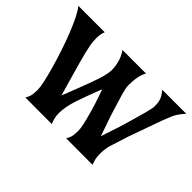

<svg xmlns="http://www.w3.org/2000/svg" viewBox="-104 -709 926 926"><g transform="rotate(45 359.0 -246.0)"><path d="M453.1 -493.2Q432.6 -459.5 432.6 -392.1Q432.6 -376 442.4 -341.3Q465.8 -262.7 476.1 -231.4L512.7 -125Q535.6 -192.9 545.9 -226.6Q594.2 -387.7 594.2 -407.7Q594.2 -427.7 592.3 -438.2Q590.3 -448.7 586.9 -458Q581.1 -471.2 564 -493.2H727.5Q697.3 -460.4 685.5 -431.4Q673.8 -402.3 668 -387.2L607.4 -217.3Q585 -148.9 575.2 -115.7Q569.3 -89.4 569.3 -59.6Q569.3 -29.8 582 0.5L401.4 0Q413.1 -18.6 415.3 -34.9Q417.5 -51.3 417.5 -66.9Q417.5 -82.5 412.6 -105.5Q407.7 -128.4 399.4 -158.2Q382.8 -220.2 357.4 -290.5Q310.1 -169.4 300.3 -130.1Q290.5 -90.8 290.5 -60.8Q290.5 -30.8 303.7 0.5L123 0Q134.8 -18.6 137 -34.9Q139.2 -51.3 139.2 -68.6Q139.2 -85.9 132.1 -118.7Q125 -151.4 113.3 -192.9Q101.6 -234.4 86.4 -280.5Q71.3 -326.7 54.7 -368.7Q17.1 -463.9 -8.8 -493.2H171.4Q162.6 -471.7 162.6 -445.8Q162.6 -419.9 166.3 -400.6Q169.9 -381.3 176 -356Q182.1 -330.6 190.4 -301.3L239.3 -129.9Q309.1 -306.6 316.9 -340.6Q324.7 -374.5 324.7 -384.3Q324.7 -447.3 292.5 -493.2Z"/></g></svg>

Font: Amarante
Style: Regular
Weight: 400
Designer: Karolina Lach
Foundry: Sorkin Type Co.
Version: Version 1.001